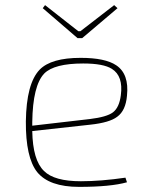

<svg xmlns="http://www.w3.org/2000/svg" viewBox="-20 -718 566 750"><path d="M147 -686 156 -698 286 -596H294L426 -698L439 -686L301 -569H283ZM476 -6Q412 12 289 12Q172 12 125 -46Q80 -103 81 -244Q83 -392 135 -446Q180 -492 295 -492Q391 -492 434 -463Q485 -429 476 -344Q471 -286 438 -262Q408 -239 333 -231L106 -206Q108 -92 152 -50Q192 -10 296 -10Q374 -10 470 -24ZM331 -253Q397 -261 421 -279Q446 -298 452 -346Q462 -421 417 -449Q384 -470 305 -470Q192 -470 153 -431Q108 -384 106 -241V-227Z"/></svg>

Font: Taylor Sans Thin
Style: Regular
Weight: 100
Italic angle: -8°
Designer: Natanael Gama
Version: Version 1.001 September 8, 2015